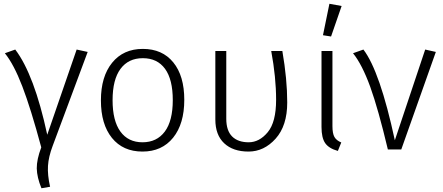

<svg xmlns="http://www.w3.org/2000/svg" viewBox="-20 -794 2352 1020"><path d="M5.9 -511.2 61 -530.8Q162.1 -397.9 231 -78.1L387.2 -530.8L445.8 -518.1L259.8 -19Q237.8 39.1 234.9 87.4Q231.9 135.7 246.1 198.2L200.2 206.1Q176.3 147.9 175.3 100.6Q174.8 53.2 199.2 -11.2Q143.6 -217.8 98.6 -335Q53.7 -452.1 5.9 -511.2Z M856.7 -428.5Q815.4 -484.9 738.8 -484.9Q662.1 -484.9 620.1 -428Q578.1 -371.1 578.1 -261.7Q578.1 -152.3 619.6 -95.2Q661.1 -38.1 737.1 -38.1Q813 -38.1 855.5 -95Q897.9 -151.9 897.9 -262Q897.9 -372.1 856.7 -428.5ZM575.7 -460.7Q635.3 -534.2 738.8 -534.2Q842.3 -534.2 900.6 -462.6Q959 -391.1 959 -263.7Q959 -136.2 899.7 -62.5Q840.3 11.2 736.8 11.2Q633.3 11.2 574.7 -61.3Q516.1 -133.8 516.1 -260.5Q516.1 -387.2 575.7 -460.7Z M1124 -159.2V-522.9H1182.1V-163.1Q1182.1 -100.1 1213.1 -69.1Q1244.1 -38.1 1301 -38.1Q1357.9 -38.1 1402.3 -91.6Q1446.8 -145 1446.8 -263.9Q1446.8 -382.8 1420.9 -522.9H1480Q1505.9 -373 1505.9 -249.5Q1505.9 -126 1444.3 -57.4Q1382.8 11.2 1300.3 11.2Q1217.8 11.2 1170.9 -33Q1124 -77.1 1124 -159.2Z M1746.1 -522.9V-124Q1746.1 -85 1756.6 -66.4Q1767.1 -47.9 1793 -37.1L1774.9 7.8Q1727.1 -5.4 1707.5 -33.7Q1688 -62 1688 -119.1V-522.9ZM1794.9 -762.2 1738.8 -600.1 1695.8 -606.9 1730 -773.9Z M1855.5 -511.2 1910.6 -530.8Q1998.5 -415.5 2077.6 -48.8L2238.8 -530.8L2295.4 -518.1L2111.8 0H2040.5Q1989.7 -213.9 1946.8 -333Q1903.3 -452.1 1855.5 -511.2Z"/></svg>

Font: FiraSans-Light
Style: Regular
Weight: 300
Designer: Carrois Corporate & Edenspiekermann AG
Foundry: Carrois Corporate GbR & Edenspiekermann AG
Version: Version 3.106;PS 003.106;hotconv 1.0.70;makeotf.lib2.5.58329